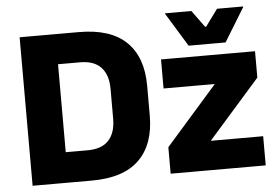

<svg xmlns="http://www.w3.org/2000/svg" viewBox="-50 -755 1193 823"><g transform="rotate(-5 547.0 -343.5)"><path d="M167.5 0V-131H307Q367 -131 397 -163.5Q427 -196 427 -256.5V-384.5Q427 -445 397 -477.2Q367 -509.5 307 -509.5H167V-639H312.5Q449 -639 516.8 -573.2Q584.5 -507.5 584.5 -384.5V-256Q584.5 -132.5 517 -66.2Q449.5 0 312.5 0ZM58 0V-639H212V0ZM1061 -125.5V0H652V-114L874 -366.5H653.5V-491.5H1058V-378L835.5 -125.5ZM776.5 -540 688 -684.5V-687H801L854 -614.5H858.5L911.5 -687H1024V-684.5L935.5 -540Z"/></g></svg>

Font: Anek Latin Medium
Style: Bold
Weight: 700
Version: Version 1.003